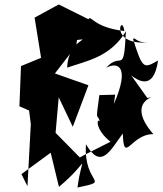

<svg xmlns="http://www.w3.org/2000/svg" viewBox="-20 -780 728 860"><path d="M76 0 207 -96 244 57C387 -62 348 -100 327 60C484 27 353 51 365 -134C433 -17 473 -105 530 -182C535 -40 566 -181 667 -179C527 -340 715 -354 640 -341L568 -442C596 -421 668 -370 688 -509C624 -473 619 -468 576 -605C585 -617 588 -588 641 -590C466 -577 526 -726 537 -641C395 -658 389 -715 376 -694L243 -760L135 -701L164 -521L74 -484L67 -304L144 -270L99 -374L118 -224L103 54ZM496 -356 425 -354C406 -219 417 -278 427 -236C413 -254 405 -200 475 -145C377 -95 223 -24 355 -57L229 -185L243 -344L306 -212L376 -398L226 -451L321 -574L325 -601C399 -609 284 -603 281 -477C365 -507 473 -522 544 -640C534 -436 525 -554 455 -476C506 -504 565 -486 490 -314Z"/></svg>

Font: Asimov Silicon
Style: Regular
Weight: 400
Designer: Google
Version: Version 2.000980; 2014